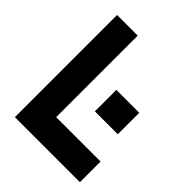

<svg xmlns="http://www.w3.org/2000/svg" viewBox="-197 -815 930 930"><g transform="rotate(45 267.5 -350.0)"><path d="M62.5 0V-700H204V-141.5H508V0ZM133.5 -71H440H133.5V-629.5ZM316.5 -294V-441H473.5V-294ZM383.5 -365H407.5H383.5Z"/></g></svg>

Font: Tourney Thin Black
Style: Regular
Weight: 900
Version: Version 1.015